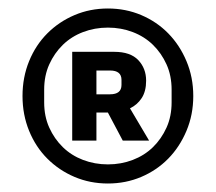

<svg xmlns="http://www.w3.org/2000/svg" viewBox="-20 -730 508 452"><path d="M234 -298Q192 -298 155.5 -313.5Q119 -329 91.5 -356.5Q64 -384 48.5 -422Q33 -460 33 -504Q33 -548 48.5 -586Q64 -624 91.5 -651.5Q119 -679 155.5 -694.5Q192 -710 234 -710Q276 -710 312.5 -694.5Q349 -679 376 -651.5Q403 -624 419 -586Q435 -548 435 -504Q435 -460 419 -422Q403 -384 376 -356.5Q349 -329 312.5 -313.5Q276 -298 234 -298ZM234 -343Q265 -343 292.5 -353.5Q320 -364 340 -383.5Q360 -403 372 -429.5Q384 -456 384 -489V-519Q384 -552 372 -578.5Q360 -605 340 -624.5Q320 -644 292.5 -654.5Q265 -665 234 -665Q203 -665 175.5 -654.5Q148 -644 128 -624.5Q108 -605 96 -578.5Q84 -552 84 -519V-489Q84 -456 96 -429.5Q108 -403 128 -383.5Q148 -364 175.5 -353.5Q203 -343 234 -343ZM207 -399H150V-608H249Q287 -608 305.5 -588.5Q324 -569 324 -540Q324 -515 313.5 -499Q303 -483 286 -475L331 -399H269L234 -465H207ZM239 -508Q266 -508 266 -530V-542Q266 -564 239 -564H207V-508Z"/></svg>

Font: IBM Plex Sans KR SemiBold
Style: Regular
Weight: 600
Designer: Mike Abbink; Paul van der Laan; Pieter van Rosmalen; Wujin Sim; Chorong Kim; Dohee Lee;
Foundry: Sandoll Inc.
Version: Version 1.000